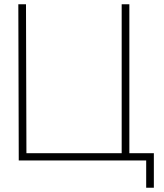

<svg xmlns="http://www.w3.org/2000/svg" viewBox="-20 -753 770 901"><path d="M102 -733H66L68 0H666V128H702V-34H587V-733H551V-34H104Z"/></svg>

Font: Kreadon Extra Light
Style: Regular
Weight: 200
Designer: kohakuno
Foundry: StudioGnu
Version: Version 1.000;Glyphs 3.1.2 (3151)